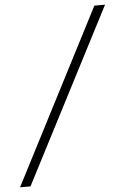

<svg xmlns="http://www.w3.org/2000/svg" viewBox="-125 -783 571 878"><g transform="rotate(-5 161.0 -344.0)"><path d="M-69 55 342 -743H391L-21 55Z"/></g></svg>

Font: Saira Semi Condensed ExtraLight
Style: Italic
Weight: 200
Width: 4
Italic angle: -12°
Designer: Hector Gatti with collaboration of the Omnibus-Type team
Foundry: Omnibus-Type
Version: Version 1.001; ttfautohint (v1.8)